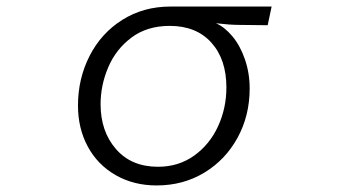

<svg xmlns="http://www.w3.org/2000/svg" viewBox="-20 -519 1040 586"><path d="M639 -448Q665 -437 689 -408.5Q713 -380 727.5 -338Q742 -296 742 -249Q742 -166 705 -98.5Q668 -31 603.5 8Q539 47 458 47Q388 47 333 15.5Q278 -16 248 -71.5Q218 -127 218 -197Q218 -279 253.5 -348.5Q289 -418 353.5 -458.5Q418 -499 500 -499H809L797 -442L711 -443Q682 -443 639 -448ZM671 -252Q671 -338 625 -389Q579 -440 498 -440Q429 -440 381.5 -404.5Q334 -369 310.5 -314Q287 -259 287 -201Q287 -118 334 -64Q381 -10 462 -10Q525 -10 572.5 -44Q620 -78 645.5 -133.5Q671 -189 671 -252Z"/></svg>

Font: LINE Seed JP_TTF Regular
Style: Regular
Weight: 400
Designer: LINE & Fontrix & Fontworks
Version: Version 1.002